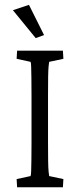

<svg xmlns="http://www.w3.org/2000/svg" viewBox="-20 -786 334 806"><path d="M51.8 0 49.8 -34.2 108.4 -46.9Q110.4 -51.8 110.8 -68.4Q111.3 -85 111.8 -114.7Q112.3 -144.5 112.3 -188.5V-383.8Q112.3 -428.7 111.8 -459Q111.3 -489.3 110.8 -505.9Q110.4 -522.5 108.4 -526.4L49.8 -539.1L51.8 -573.2H244.1L246.1 -539.1L186.5 -526.4Q185.5 -523.4 184.1 -508.8Q182.6 -494.1 182.1 -464.4Q181.6 -434.6 181.6 -383.8V-188.5Q181.6 -139.6 182.1 -109.4Q182.6 -79.1 184.1 -64.9Q185.5 -50.8 186.5 -46.9L246.1 -34.2L244.1 0ZM129.9 -626 34.2 -743.2 101.6 -765.6 165 -638.7Z"/></svg>

Font: Crimson Pro Light
Style: Regular
Weight: 300
Designer: Jacques Le Bailly
Foundry: Baron von Fonthausen
Version: Version 1.003